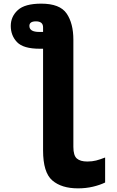

<svg xmlns="http://www.w3.org/2000/svg" viewBox="-20 -792 640 1052"><path d="M556 208V71Q528 82 506.5 87.5Q485 93 458 93Q420 93 401 76.5Q382 60 382 13V-574Q382 -664 345 -718Q308 -772 206 -772Q116 -772 77.5 -736.5Q39 -701 39 -650Q39 -597 73.5 -561Q108 -525 197 -525H216V32Q216 153 266.5 196.5Q317 240 407 240Q451 240 489 231Q527 222 556 208ZM141 -650Q141 -675 177 -675Q216 -675 216 -642V-617H195Q141 -617 141 -650Z"/></svg>

Font: Noto Sans Mono UI ExtraBold
Style: Regular
Weight: 800
Designer: Monotype Design team
Foundry: Monotype Imaging Inc.
Version: 1.000